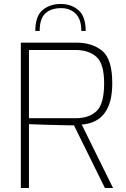

<svg xmlns="http://www.w3.org/2000/svg" viewBox="-20 -948 637 968"><path d="M85 -733H365Q445 -733 495.5 -691.5Q546 -650 546 -528Q546 -332 392 -320L550 0H509L353 -316H333Q188 -319 126 -322V0H85ZM361 -352Q429 -352 467 -388Q505 -424 505 -528Q505 -627 466 -661.5Q427 -696 361 -696H126V-352ZM412 -792H390Q390 -851 361.5 -879Q333 -907 289 -907Q237 -907 208.5 -880.5Q180 -854 180 -792H158Q158 -866 194.5 -897Q231 -928 286 -928Q340 -928 376 -896.5Q412 -865 412 -792Z"/></svg>

Font: Exo ExtraLight
Style: Regular
Weight: 275
Designer: Natanael Gama
Foundry: Natanael Gama
Version: Version 1.500; ttfautohint (v1.6)